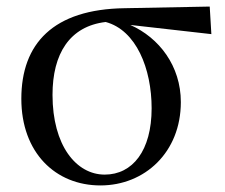

<svg xmlns="http://www.w3.org/2000/svg" viewBox="-20 -550 686 585"><path d="M286 15C421 15 531 -86 531 -239C531 -349 465 -435 377 -474L624 -446L619 -530L360 -525C142 -522 45 -417 45 -249C45 -85 149 15 286 15ZM302 -483C395 -458 442 -341 442 -220C442 -91 384 -18 299 -18C212 -18 140 -107 140 -261C140 -386 192 -470 302 -483Z"/></svg>

Font: Noto Serif HK Medium
Style: Regular
Weight: 500
Designer: Ryoko NISHIZUKA 西塚涼子 (kana & ideographs); Frank Grießhammer (Latin, Greek & Cyrillic); Wenlong ZHANG 张文龙 (bopomofo); San
Foundry: Adobe
Version: Version 2.001;hotconv 1.1.0;makeotfexe 2.6.0